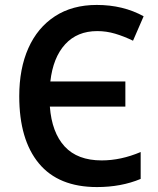

<svg xmlns="http://www.w3.org/2000/svg" viewBox="-20 -747 640 778"><path d="M373 11Q217 11 137.5 -85Q58 -181 58 -357Q58 -469 95 -552Q132 -635 202.5 -681Q273 -727 372 -727Q479 -727 562 -681L519 -582Q482 -600 446.5 -610.5Q411 -621 374 -621Q293 -621 244 -567.5Q195 -514 184 -417H488V-315H182Q190 -210 242 -153.5Q294 -97 392 -97Q431 -97 470.5 -105.5Q510 -114 550 -131V-22Q471 11 373 11Z"/></svg>

Font: Noto Sans Mono SemiBold
Style: Regular
Weight: 600
Designer: Monotype Design Team
Foundry: Monotype Imaging Inc.
Version: Version 2.014; ttfautohint (v1.8.4.7-5d5b)